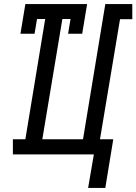

<svg xmlns="http://www.w3.org/2000/svg" viewBox="-20 -755 667 939"><path d="M495 164H411L439 0H43V-74H104L201 -662H161L149 -590H80L104 -735H406L382 -590H313L325 -662H285L187 -74H386L495 -735H627V-661H567L469 -74H534Z"/></svg>

Font: Iosevka Slab Extended
Style: Italic
Weight: 400
Width: 7
Italic angle: -9°
Monospace: yes
Designer: Belleve Invis
Foundry: Belleve Invis
Version: Version 11.1.0; ttfautohint (v1.8.3)